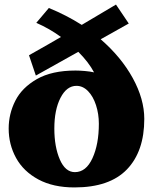

<svg xmlns="http://www.w3.org/2000/svg" viewBox="-20 -811 676 841"><path d="M612 -290Q612 -148 536 -69Q460 10 306 10Q213 10 148 -25Q83 -60 50.5 -119Q18 -178 18 -248Q18 -312 47 -369.5Q76 -427 141.5 -464.5Q207 -502 311 -502Q328 -502 351.5 -500Q375 -498 392 -494Q368 -539 323 -584L137 -480L107 -569Q203 -623 247 -649Q198 -685 139 -711L194 -776Q270 -745 338 -702L488 -791L544 -708L421 -639Q511 -561 561.5 -469Q612 -377 612 -290ZM413 -269Q413 -312 400.5 -350.5Q388 -389 365.5 -412Q343 -435 315 -435Q272 -435 245 -382.5Q218 -330 218 -248Q218 -168 242 -112.5Q266 -57 308 -57Q357 -57 385 -118Q413 -179 413 -269Z"/></svg>

Font: Taviraj Black
Style: Regular
Weight: 900
Designer: Katatrad Team
Foundry: CadsonDemak
Version: Version 1.030